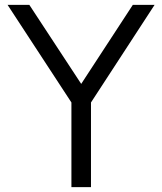

<svg xmlns="http://www.w3.org/2000/svg" viewBox="-20 -765 663 785"><path d="M272 0V-346L11 -745H100L312 -422L523 -745H612L352 -346V0Z"/></svg>

Font: Kosmopol Plus Jakarta Sans
Style: Regular
Weight: 400
Designer: Gumpita Rahayu
Foundry: Tokotype
Version: Version 2.006